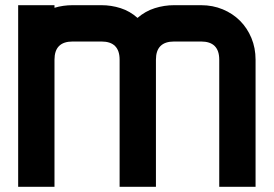

<svg xmlns="http://www.w3.org/2000/svg" viewBox="-20 -720 1055 740"><path d="M965 0H825V-490Q825 -560 755 -560H651Q581 -560 581 -490V0H441V-490Q441 -560 371 -560H260Q190 -560 190 -490V0H50V-700H190V-690Q223 -700 260 -700H371Q409 -700 445 -688.5Q481 -677 510 -651Q540 -677 576.5 -688.5Q613 -700 651 -700H755Q800 -700 838.5 -684Q877 -668 905 -640Q933 -612 949 -573.5Q965 -535 965 -490Z"/></svg>

Font: CAT North
Style: Regular
Weight: 400
Designer: Peter Wiegel
Foundry: Peter Wiegel
Version: Version 1.000